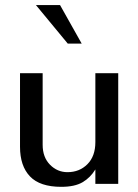

<svg xmlns="http://www.w3.org/2000/svg" viewBox="-20 -722 543 754"><path d="M444.3 0V-434.6H354.5V-164.1Q354.5 -108.4 323.2 -77.1Q292 -45.9 245.1 -45.9Q205.1 -45.9 176.3 -75.2Q147.5 -104.5 147.5 -153.3V-434.6H58.6V-145.5Q58.6 -70.3 97.7 -29.3Q136.7 11.7 220.7 11.7Q273.4 11.7 304.2 -6.3Q335 -24.4 354.5 -56.6V0ZM246.1 -550.8 121.1 -702.1H215.8L300.8 -550.8Z"/></svg>

Font: Namkio Khamti Book
Style: Regular
Weight: 500
Designer: Debbi Hosken
Foundry: SIL International
Version: Version 3.917